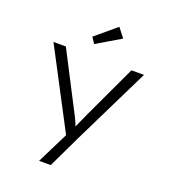

<svg xmlns="http://www.w3.org/2000/svg" viewBox="-172 -883 1096 1238"><g transform="rotate(20 376.0 -264.5)"><path d="M241 230 363 -15 368 53 66 -522H151L338 -160Q359 -122 374 -87.5Q389 -53 399 -26L375 -33Q386 -58 398.5 -87Q411 -116 427 -150L601 -522H687L432 -2L321 230ZM317 -599 290 -640 432 -759 481 -696Z"/></g></svg>

Font: Lexend Giga Light
Style: Regular
Weight: 300
Version: Version 1.007